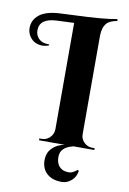

<svg xmlns="http://www.w3.org/2000/svg" viewBox="-143 -780 699 1040"><g transform="rotate(10 206.0 -259.5)"><path d="M272 139Q284 143 302.5 143Q321 143 347 121L353 127Q348 160 325 180Q301 201 272 201Q203 201 174 155Q160 131 160 102Q160 69 175 47Q203 9 254 0H112V-10H125Q151 -10 169.5 -28.5Q188 -47 189 -73V-659L94 -655Q0 -651 0 -585Q0 -558 18.5 -539.5Q37 -521 70 -521Q73 -521 76 -521V-515Q56 -508 42 -508Q-3 -508 -27 -540Q-44 -562 -44 -590Q-44 -634 -9.5 -662.5Q25 -691 97 -696Q110 -697 181 -700Q343 -706 416 -720L418 -710Q375 -703 357.5 -681Q340 -659 339 -616V-73Q339 -47 358 -28.5Q377 -10 403 -10H416V0H296L299 1Q231 17 231 70Q231 123 272 139Z"/></g></svg>

Font: Cinzel Decorative
Style: Bold
Weight: 700
Version: Version 1.002;PS 001.002;hotconv 1.0.56;makeotf.lib2.0.21325